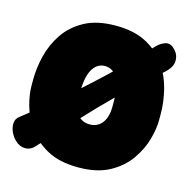

<svg xmlns="http://www.w3.org/2000/svg" viewBox="-97 -606 705 712"><g transform="rotate(15 255.5 -250.0)"><path d="M13 -16Q2 -27 -5 -43.5Q-12 -60 -10.5 -76Q-9 -92 3 -101Q83 -164 159 -230Q235 -296 301 -359.5Q367 -423 417 -478Q435 -499 455 -506Q475 -513 491 -496L494 -493Q511 -476 510 -451Q509 -426 478 -400Q402 -337 338 -274Q274 -211 214 -146Q154 -81 91 -13Q76 4 54.5 4Q33 4 16 -13ZM508 -225Q508 -192 496.5 -150.5Q485 -109 457.5 -69.5Q430 -30 382.5 -4Q335 22 263 22Q191 22 143.5 -4Q96 -30 68.5 -69.5Q41 -109 29.5 -150.5Q18 -192 18 -225V-250Q18 -293 29.5 -340.5Q41 -388 68.5 -429Q96 -470 143.5 -496Q191 -522 263 -522Q335 -522 382.5 -496Q430 -470 457.5 -429Q485 -388 496.5 -340.5Q508 -293 508 -250ZM328 -250Q328 -274 324.5 -295.5Q321 -317 313 -333Q305 -349 292.5 -358Q280 -367 263 -367Q246 -367 233.5 -358Q221 -349 213 -333Q205 -317 201.5 -295.5Q198 -274 198 -250V-225Q198 -209 202 -194Q206 -179 214 -167.5Q222 -156 234.5 -149.5Q247 -143 263 -143Q279 -143 291.5 -149.5Q304 -156 312 -167.5Q320 -179 324 -194Q328 -209 328 -225Z"/></g></svg>

Font: Winky Sans ExtraBold
Style: Regular
Weight: 800
Designer: Simon Atzbach
Foundry: typofactur
Version: Version 1.205